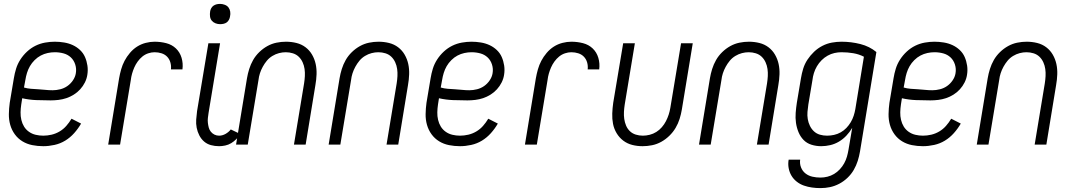

<svg xmlns="http://www.w3.org/2000/svg" viewBox="-20 -742 5503 985"><path d="M202 8Q173 8 145.5 2.5Q118 -3 95 -17Q72 -31 56 -53Q40 -75 32.5 -101.5Q25 -128 25.5 -157Q26 -186 30 -215L51 -340Q55 -365 62.5 -389.5Q70 -414 84.5 -436.5Q99 -459 119 -477.5Q139 -496 162.5 -507.5Q186 -519 211.5 -523.5Q237 -528 261 -528Q285 -528 309 -524Q333 -520 353.5 -510.5Q374 -501 390.5 -485.5Q407 -470 416 -449.5Q425 -429 428.5 -405.5Q432 -382 428 -358Q425 -338 415.5 -319Q406 -300 391.5 -284Q377 -268 358.5 -256.5Q340 -245 320.5 -238.5Q301 -232 280.5 -229.5Q260 -227 240 -227Q203 -227 166 -228.5Q129 -230 94 -238L89 -206Q86 -186 85.5 -166Q85 -146 89.5 -127Q94 -108 103.5 -92.5Q113 -77 128.5 -66Q144 -55 163 -50.5Q182 -46 202 -46Q223 -46 244.5 -51Q266 -56 285.5 -67.5Q305 -79 320 -96Q335 -113 347 -133L396 -108Q381 -82 360.5 -59Q340 -36 314.5 -20.5Q289 -5 259.5 1.5Q230 8 202 8ZM250 -279Q269 -279 289 -284Q309 -289 325.5 -300.5Q342 -312 354 -329.5Q366 -347 369 -366Q373 -389 366 -411Q359 -433 343.5 -447.5Q328 -462 306.5 -468Q285 -474 261 -474Q243 -474 224.5 -470Q206 -466 189 -457Q172 -448 157.5 -433.5Q143 -419 133.5 -402.5Q124 -386 118.5 -368Q113 -350 110 -331L103 -293Q120 -288 138.5 -286.5Q157 -285 176 -284Q195 -283 213 -281Q231 -279 250 -279Z M535 0 591 -340Q595 -363 601.5 -386Q608 -409 619 -430Q630 -451 646.5 -470.5Q663 -490 683.5 -503Q704 -516 727.5 -522Q751 -528 773 -528Q804 -528 833 -520.5Q862 -513 882.5 -493.5Q903 -474 911.5 -445.5Q920 -417 916 -386H857Q859 -405 854 -422Q849 -439 837.5 -451Q826 -463 809 -468.5Q792 -474 773 -474Q757 -474 740.5 -468.5Q724 -463 710.5 -452Q697 -441 686.5 -426.5Q676 -412 669 -396Q662 -380 657.5 -364Q653 -348 651 -331L596 0Z M1104 8Q1082 8 1062 2.5Q1042 -3 1027 -16Q1012 -29 1002.5 -47.5Q993 -66 989 -86.5Q985 -107 986.5 -128.5Q988 -150 991 -172L1049 -520H1109L1050 -163Q1048 -150 1046.5 -137Q1045 -124 1046.5 -111.5Q1048 -99 1051 -87.5Q1054 -76 1061.5 -66.5Q1069 -57 1080 -51.5Q1091 -46 1104 -46Q1121 -46 1137 -55Q1153 -64 1164 -78L1214 -54Q1204 -40 1192 -28Q1180 -16 1166 -7.5Q1152 1 1135.5 4.5Q1119 8 1104 8ZM1109 -618Q1097 -618 1085.5 -622.5Q1074 -627 1066.5 -636Q1059 -645 1057.5 -657.5Q1056 -670 1058 -683Q1059 -691 1063.5 -699.5Q1068 -708 1075.5 -713Q1083 -718 1091.5 -720Q1100 -722 1109 -722Q1121 -722 1133 -717.5Q1145 -713 1152 -704Q1159 -695 1161 -682.5Q1163 -670 1160 -657Q1159 -649 1154.5 -640.5Q1150 -632 1143 -627Q1136 -622 1127 -620Q1118 -618 1109 -618Z M1191 0 1247 -340Q1251 -364 1258.5 -388Q1266 -412 1278.5 -434Q1291 -456 1310 -474.5Q1329 -493 1351.5 -505.5Q1374 -518 1398.5 -523Q1423 -528 1447 -528Q1475 -528 1501 -521.5Q1527 -515 1547.5 -499.5Q1568 -484 1581 -461.5Q1594 -439 1599.5 -413.5Q1605 -388 1604 -360.5Q1603 -333 1598 -305L1548 0H1488L1540 -314Q1543 -333 1544 -351.5Q1545 -370 1542.5 -388Q1540 -406 1532.5 -422.5Q1525 -439 1512.5 -451Q1500 -463 1482.5 -468.5Q1465 -474 1446 -474Q1429 -474 1411.5 -469.5Q1394 -465 1377.5 -455Q1361 -445 1349 -430.5Q1337 -416 1328 -399.5Q1319 -383 1313.5 -366Q1308 -349 1306 -331L1251 0Z M1666 0 1722 -340Q1726 -364 1733.5 -388Q1741 -412 1753.5 -434Q1766 -456 1785 -474.5Q1804 -493 1826.5 -505.5Q1849 -518 1873.5 -523Q1898 -528 1922 -528Q1950 -528 1976 -521.5Q2002 -515 2022.5 -499.5Q2043 -484 2056 -461.5Q2069 -439 2074.5 -413.5Q2080 -388 2079 -360.5Q2078 -333 2073 -305L2023 0H1963L2015 -314Q2018 -333 2019 -351.5Q2020 -370 2017.5 -388Q2015 -406 2007.5 -422.5Q2000 -439 1987.5 -451Q1975 -463 1957.5 -468.5Q1940 -474 1921 -474Q1904 -474 1886.5 -469.5Q1869 -465 1852.5 -455Q1836 -445 1824 -430.5Q1812 -416 1803 -399.5Q1794 -383 1788.5 -366Q1783 -349 1781 -331L1726 0Z M2340 8Q2311 8 2283.5 2.5Q2256 -3 2233 -17Q2210 -31 2194 -53Q2178 -75 2170.5 -101.5Q2163 -128 2163.5 -157Q2164 -186 2168 -215L2189 -340Q2193 -365 2200.5 -389.5Q2208 -414 2222.5 -436.5Q2237 -459 2257 -477.5Q2277 -496 2300.5 -507.5Q2324 -519 2349.5 -523.5Q2375 -528 2399 -528Q2423 -528 2447 -524Q2471 -520 2491.5 -510.5Q2512 -501 2528.5 -485.5Q2545 -470 2554 -449.5Q2563 -429 2566.5 -405.5Q2570 -382 2566 -358Q2563 -338 2553.5 -319Q2544 -300 2529.5 -284Q2515 -268 2496.5 -256.5Q2478 -245 2458.5 -238.5Q2439 -232 2418.5 -229.5Q2398 -227 2378 -227Q2341 -227 2304 -228.5Q2267 -230 2232 -238L2227 -206Q2224 -186 2223.5 -166Q2223 -146 2227.5 -127Q2232 -108 2241.5 -92.5Q2251 -77 2266.5 -66Q2282 -55 2301 -50.5Q2320 -46 2340 -46Q2361 -46 2382.5 -51Q2404 -56 2423.5 -67.5Q2443 -79 2458 -96Q2473 -113 2485 -133L2534 -108Q2519 -82 2498.5 -59Q2478 -36 2452.5 -20.5Q2427 -5 2397.5 1.5Q2368 8 2340 8ZM2388 -279Q2407 -279 2427 -284Q2447 -289 2463.5 -300.5Q2480 -312 2492 -329.5Q2504 -347 2507 -366Q2511 -389 2504 -411Q2497 -433 2481.5 -447.5Q2466 -462 2444.5 -468Q2423 -474 2399 -474Q2381 -474 2362.5 -470Q2344 -466 2327 -457Q2310 -448 2295.5 -433.5Q2281 -419 2271.5 -402.5Q2262 -386 2256.5 -368Q2251 -350 2248 -331L2241 -293Q2258 -288 2276.5 -286.5Q2295 -285 2314 -284Q2333 -283 2351 -281Q2369 -279 2388 -279Z M2673 0 2729 -340Q2733 -363 2739.5 -386Q2746 -409 2757 -430Q2768 -451 2784.5 -470.5Q2801 -490 2821.5 -503Q2842 -516 2865.5 -522Q2889 -528 2911 -528Q2942 -528 2971 -520.5Q3000 -513 3020.5 -493.5Q3041 -474 3049.5 -445.5Q3058 -417 3054 -386H2995Q2997 -405 2992 -422Q2987 -439 2975.5 -451Q2964 -463 2947 -468.5Q2930 -474 2911 -474Q2895 -474 2878.5 -468.5Q2862 -463 2848.5 -452Q2835 -441 2824.5 -426.5Q2814 -412 2807 -396Q2800 -380 2795.5 -364Q2791 -348 2789 -331L2734 0Z M3277 8Q3249 8 3223.5 1.5Q3198 -5 3177.5 -20.5Q3157 -36 3143.5 -58.5Q3130 -81 3125 -106.5Q3120 -132 3121 -159.5Q3122 -187 3126 -215L3177 -520H3237L3185 -206Q3182 -187 3181 -168.5Q3180 -150 3182.5 -132Q3185 -114 3192 -97.5Q3199 -81 3211.5 -69Q3224 -57 3241.5 -51.5Q3259 -46 3278 -46Q3295 -46 3313 -50.5Q3331 -55 3347 -65Q3363 -75 3375.5 -89.5Q3388 -104 3396.5 -120.5Q3405 -137 3410.5 -154Q3416 -171 3419 -189L3474 -520H3534L3478 -180Q3474 -156 3466.5 -132Q3459 -108 3446 -86Q3433 -64 3414 -45.5Q3395 -27 3372.5 -14.5Q3350 -2 3325.5 3Q3301 8 3277 8Z M3566 0 3622 -340Q3626 -364 3633.5 -388Q3641 -412 3653.5 -434Q3666 -456 3685 -474.5Q3704 -493 3726.5 -505.5Q3749 -518 3773.5 -523Q3798 -528 3822 -528Q3850 -528 3876 -521.5Q3902 -515 3922.5 -499.5Q3943 -484 3956 -461.5Q3969 -439 3974.5 -413.5Q3980 -388 3979 -360.5Q3978 -333 3973 -305L3923 0H3863L3915 -314Q3918 -333 3919 -351.5Q3920 -370 3917.5 -388Q3915 -406 3907.5 -422.5Q3900 -439 3887.5 -451Q3875 -463 3857.5 -468.5Q3840 -474 3821 -474Q3804 -474 3786.5 -469.5Q3769 -465 3752.5 -455Q3736 -445 3724 -430.5Q3712 -416 3703 -399.5Q3694 -383 3688.5 -366Q3683 -349 3681 -331L3626 0Z M4189 223Q4167 223 4145.5 220Q4124 217 4104 210Q4084 203 4067.5 190Q4051 177 4040.5 159.5Q4030 142 4026 120.5Q4022 99 4026 77H4085Q4082 98 4089.5 117Q4097 136 4112.5 148Q4128 160 4148 164.5Q4168 169 4189 169Q4207 169 4225 164.5Q4243 160 4259 150.5Q4275 141 4288.5 126.5Q4302 112 4311 95.5Q4320 79 4325 61.5Q4330 44 4333 26L4352 -86Q4339 -64 4322 -46Q4305 -28 4284 -15.5Q4263 -3 4239.5 2.5Q4216 8 4193 8Q4167 8 4143 0.5Q4119 -7 4102.5 -24Q4086 -41 4076.5 -64Q4067 -87 4063.5 -112Q4060 -137 4062 -163Q4064 -189 4068 -215L4089 -340Q4093 -365 4100.5 -389.5Q4108 -414 4122.5 -436Q4137 -458 4156.5 -476.5Q4176 -495 4199.5 -507Q4223 -519 4248 -523.5Q4273 -528 4297 -528Q4347 -528 4394 -516Q4441 -504 4476 -475L4392 35Q4388 59 4380.5 83Q4373 107 4360 129.5Q4347 152 4327.5 170.5Q4308 189 4285 201Q4262 213 4238 218Q4214 223 4189 223ZM4223 -46Q4241 -46 4259 -50Q4277 -54 4293 -63Q4309 -72 4322 -85.5Q4335 -99 4344.5 -115Q4354 -131 4359.5 -148Q4365 -165 4368 -182L4412 -451Q4387 -464 4357.5 -469Q4328 -474 4297 -474Q4279 -474 4261 -470Q4243 -466 4226 -456.5Q4209 -447 4195 -433Q4181 -419 4171 -402Q4161 -385 4155.5 -367Q4150 -349 4148 -331L4127 -206Q4124 -187 4122.5 -168Q4121 -149 4124 -131Q4127 -113 4135 -96.5Q4143 -80 4156 -68Q4169 -56 4186.5 -51Q4204 -46 4223 -46Z M4715 8Q4686 8 4658.5 2.5Q4631 -3 4608 -17Q4585 -31 4569 -53Q4553 -75 4545.5 -101.5Q4538 -128 4538.5 -157Q4539 -186 4543 -215L4564 -340Q4568 -365 4575.5 -389.5Q4583 -414 4597.5 -436.5Q4612 -459 4632 -477.5Q4652 -496 4675.5 -507.5Q4699 -519 4724.5 -523.5Q4750 -528 4774 -528Q4798 -528 4822 -524Q4846 -520 4866.5 -510.5Q4887 -501 4903.5 -485.5Q4920 -470 4929 -449.5Q4938 -429 4941.5 -405.5Q4945 -382 4941 -358Q4938 -338 4928.5 -319Q4919 -300 4904.5 -284Q4890 -268 4871.5 -256.5Q4853 -245 4833.5 -238.5Q4814 -232 4793.5 -229.5Q4773 -227 4753 -227Q4716 -227 4679 -228.5Q4642 -230 4607 -238L4602 -206Q4599 -186 4598.5 -166Q4598 -146 4602.5 -127Q4607 -108 4616.5 -92.5Q4626 -77 4641.5 -66Q4657 -55 4676 -50.5Q4695 -46 4715 -46Q4736 -46 4757.5 -51Q4779 -56 4798.5 -67.5Q4818 -79 4833 -96Q4848 -113 4860 -133L4909 -108Q4894 -82 4873.5 -59Q4853 -36 4827.5 -20.5Q4802 -5 4772.5 1.5Q4743 8 4715 8ZM4763 -279Q4782 -279 4802 -284Q4822 -289 4838.5 -300.5Q4855 -312 4867 -329.5Q4879 -347 4882 -366Q4886 -389 4879 -411Q4872 -433 4856.5 -447.5Q4841 -462 4819.5 -468Q4798 -474 4774 -474Q4756 -474 4737.5 -470Q4719 -466 4702 -457Q4685 -448 4670.5 -433.5Q4656 -419 4646.5 -402.5Q4637 -386 4631.5 -368Q4626 -350 4623 -331L4616 -293Q4633 -288 4651.5 -286.5Q4670 -285 4689 -284Q4708 -283 4726 -281Q4744 -279 4763 -279Z M4991 0 5047 -340Q5051 -364 5058.5 -388Q5066 -412 5078.5 -434Q5091 -456 5110 -474.5Q5129 -493 5151.5 -505.5Q5174 -518 5198.5 -523Q5223 -528 5247 -528Q5275 -528 5301 -521.5Q5327 -515 5347.5 -499.5Q5368 -484 5381 -461.5Q5394 -439 5399.5 -413.5Q5405 -388 5404 -360.5Q5403 -333 5398 -305L5348 0H5288L5340 -314Q5343 -333 5344 -351.5Q5345 -370 5342.5 -388Q5340 -406 5332.5 -422.5Q5325 -439 5312.5 -451Q5300 -463 5282.5 -468.5Q5265 -474 5246 -474Q5229 -474 5211.5 -469.5Q5194 -465 5177.5 -455Q5161 -445 5149 -430.5Q5137 -416 5128 -399.5Q5119 -383 5113.5 -366Q5108 -349 5106 -331L5051 0Z"/></svg>

Font: Iosevka QP Light
Style: Italic
Weight: 300
Italic angle: -9°
Designer: Belleve Invis
Foundry: Belleve Invis
Version: Version 20.0.0; ttfautohint (v1.8.4)